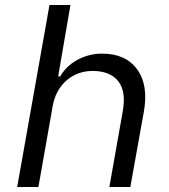

<svg xmlns="http://www.w3.org/2000/svg" viewBox="-20 -749 677 769"><path d="M48.8 0 178.2 -729H262.2L212.9 -442.9H221.2Q245.1 -484.9 290.5 -509.5Q335.9 -534.2 389.2 -534.2Q483.4 -534.2 529.3 -471.2Q575.2 -408.2 556.2 -301.8L502 0H418L471.2 -300.8Q486.3 -381.8 453.9 -423.3Q421.4 -464.8 351.1 -464.8Q289.6 -464.8 245.8 -426.3Q202.1 -387.7 190.9 -323.2L133.8 0Z"/></svg>

Font: Hubot Sans
Style: Italic
Weight: 400
Italic angle: -10°
Designer: Deni Anggara
Foundry: GitHub
Version: Version 1.001;gftools[0.9.31]